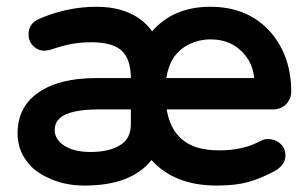

<svg xmlns="http://www.w3.org/2000/svg" viewBox="-20 -540 930 581"><path d="M438.5 -55.7Q377 21.5 236.3 21.5Q180.7 21.5 136.7 2.9Q99.6 -11.7 74.2 -36.1L60.5 -52.7Q33.2 -88.9 33.2 -136.7Q33.2 -216.8 96.7 -260.3Q160.2 -303.7 269.5 -303.7H376Q376 -360.4 348.6 -386.2Q321.3 -412.1 256.8 -412.1Q222.7 -412.1 195.3 -406.7Q168 -401.4 129.9 -388.7L115.2 -386.7H114.3Q94.7 -386.7 80.6 -400.9Q66.4 -415 66.4 -435.5Q66.4 -469.7 99.6 -483.4Q183.6 -519.5 272.5 -519.5Q350.6 -519.5 402.3 -483.4Q423.8 -467.8 440.4 -445.3Q504.9 -519.5 616.2 -519.5Q722.7 -519.5 789.1 -453.1Q814.5 -427.7 832 -393.6Q861.3 -335.9 861.3 -262.7Q861.3 -241.2 845.7 -224.6Q830.1 -209 806.6 -209H484.4Q499 -120.1 573.2 -94.7Q603.5 -85 643.6 -85Q697.3 -85 740.2 -100.6Q754.9 -106.4 770.5 -114.3Q779.3 -119.1 789.6 -119.1Q799.8 -119.1 805.7 -117.2Q819.3 -114.3 830.1 -103.5Q843.8 -89.8 843.8 -69.3Q843.8 -41 811.5 -22.5Q769.5 0 731.4 10.7Q693.4 21.5 635.7 21.5Q507.8 21.5 438.5 -55.7ZM748 -303.7Q749 -303.7 749 -304.2Q749 -304.7 749 -304.7Q745.1 -340.8 727.5 -365.2Q688.5 -420.9 616.2 -420.9Q585 -420.9 554.7 -407.2Q523.4 -392.6 503.9 -363.3Q488.3 -337.9 483.4 -303.7ZM376 -165V-209H281.2Q187.5 -209 159.2 -180.7Q145.5 -167 145.5 -146.5Q145.5 -118.2 174.8 -99.1Q204.1 -80.1 253.9 -80.1Q311.5 -80.1 344.7 -101.6Q376 -121.1 376 -165Z"/></svg>

Font: FakePearl
Style: SemiBold
Weight: 400
Version: Version 1.2